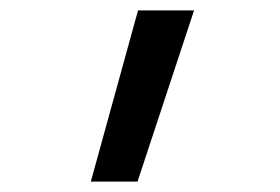

<svg xmlns="http://www.w3.org/2000/svg" viewBox="-20 -166 540 370"><path d="M155 184 246 -146H354L245 184Z"/></svg>

Font: Iosevka SS04 Medium
Style: Regular
Weight: 500
Monospace: yes
Designer: Belleve Invis
Foundry: Belleve Invis
Version: Version 19.0.0; ttfautohint (v1.8.4)